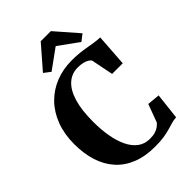

<svg xmlns="http://www.w3.org/2000/svg" viewBox="-281 -1093 1220 1220"><g transform="rotate(-45 328.5 -483.0)"><path d="M367 11Q278.5 11 212.2 -15.8Q146 -42.5 102 -92Q58 -141.5 36.2 -210.5Q14.5 -279.5 14.5 -364.5Q14.5 -454 41.8 -525.8Q69 -597.5 118.2 -648Q167.5 -698.5 234.2 -725.2Q301 -752 380.5 -752Q419.5 -752 450.5 -748.5Q481.5 -745 507.8 -740.2Q534 -735.5 559 -731.8Q584 -728 611 -727L596 -509.5H500.5L470.5 -659.5Q465 -668 452.8 -675.5Q440.5 -683 421 -688Q401.5 -693 374 -693Q321.5 -693 282.2 -658.8Q243 -624.5 221.5 -555Q200 -485.5 200 -379.5Q200 -310 210.5 -249.5Q221 -189 242.8 -143.8Q264.5 -98.5 298.5 -73Q332.5 -47.5 379 -47.5Q408.5 -47.5 428.5 -53.8Q448.5 -60 461.2 -70Q474 -80 482.5 -89.5L528 -212L613 -204L593 -27Q569.5 -25.5 549 -19.5Q528.5 -13.5 504.5 -6.5Q480.5 0.5 447.5 5.8Q414.5 11 367 11ZM238 -791 194 -824.5 326.5 -977H417.5L550 -825L506 -791L372 -888Z"/></g></svg>

Font: Merriweather 48pt ExtraBold
Style: Regular
Weight: 800
Version: Version 2.100